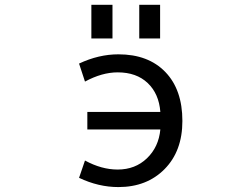

<svg xmlns="http://www.w3.org/2000/svg" viewBox="-20 -759 1040 791"><path d="M339.8 -225.6V-297.9H640.6Q634.8 -373 588.4 -417Q542 -460.9 464.8 -460.9Q400.4 -460.9 330.1 -422.9L305.7 -497.1Q386.7 -535.2 467.8 -535.2Q590.8 -535.2 661.1 -462.4Q731.4 -389.6 731.4 -260.7Q731.4 -136.7 658.2 -62.5Q585 11.7 467.8 11.7Q385.7 11.7 305.7 -26.4L330.1 -97.7Q398.4 -60.5 464.8 -60.5Q537.1 -60.5 585.4 -106.9Q633.8 -153.3 640.6 -225.6ZM356.4 -600.6V-739.3H443.4V-600.6ZM553.7 -600.6V-739.3H639.6V-600.6Z"/></svg>

Font: Gen Shin Gothic Monospace Regular
Style: Regular
Weight: 400
Designer: [Source Han Sans]
Ryoko NISHIZUKA  (kana & ideographs); Paul D. Hunt (Latin, Greek & Cyrillic); Wenlong ZHANG  (bopomofo
Version: Version 1.002.20150607